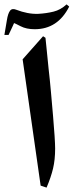

<svg xmlns="http://www.w3.org/2000/svg" viewBox="-63 -813 336 874"><path d="M144 -641Q146 -622 149.5 -587Q153 -552 158 -502Q164 -450 169 -393.5Q174 -337 178.5 -285Q183 -233 185.5 -194Q188 -155 188 -137Q188 -86 178.5 -46Q169 -6 149 41L122 32L40 -543L133 -648ZM252 -783Q200 -680 95 -680Q57 -680 31 -693.5Q5 -707 1 -708Q0 -706 -4.5 -695.5Q-9 -685 -15 -673Q-21 -661 -24 -654H-43Q-36 -693 -31.5 -722Q-27 -751 -17.5 -764Q-8 -777 13 -768Q36 -759 61.5 -754Q87 -749 111 -750Q148 -752 180.5 -760Q213 -768 240 -793Z"/></svg>

Font: Bona Nova
Style: Bold
Weight: 700
Designer: Mateusz Machalski
Foundry: Capitalics
Version: Version 4.001; ttfautohint (v1.8.3)